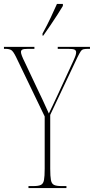

<svg xmlns="http://www.w3.org/2000/svg" viewBox="-28 -951 475 971"><path d="M116 0V-10H142Q167 -10 179 -16Q191 -22 194.5 -40.5Q198 -59 198 -98V-362L54 -661Q39 -692 28.5 -698Q18 -704 -2 -704H-8V-714H146V-704H116Q91 -704 84.5 -700Q78 -696 78 -688Q78 -681 83 -668Q88 -655 98 -635L157 -510Q174 -475 188 -445Q202 -415 219 -377Q227 -394 239 -418.5Q251 -443 265 -474L342 -641Q352 -663 354.5 -671.5Q357 -680 357 -687Q357 -695 350 -699.5Q343 -704 316 -704H264V-714H427V-704H419Q403 -704 394.5 -702Q386 -700 380 -691Q374 -682 364 -662L226 -370V-98Q226 -59 229.5 -40.5Q233 -22 245 -16Q257 -10 282 -10H308V0ZM187 -781Q211 -825 228 -861Q245 -897 260 -931H290V-921Q280 -904 263 -877.5Q246 -851 227 -823Q208 -795 191 -771H187Z"/></svg>

Font: Noto Serif Display ExtraCondensed Thin
Style: Regular
Weight: 100
Width: 2
Designer: Monotype Design Team
Foundry: Monotype Imaging Inc.
Version: Version 2.009